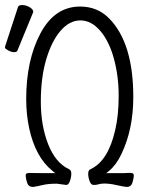

<svg xmlns="http://www.w3.org/2000/svg" viewBox="-65 -732 585 762"><path d="M66 10Q48 10 42.5 -7Q37 -24 37 -37Q37 -46 52 -45.5Q67 -45 97 -45H154L143 -54Q76 -108 51 -222Q39 -277 39 -339Q39 -493 95.5 -599.5Q152 -706 253 -706Q322 -706 368 -659Q464 -562 464 -347Q464 -219 417 -121Q397 -78 368 -54L357 -45H429L451 -46Q466 -46 466 -37Q466 -24 460.5 -7Q455 10 438 10Q422 8 409 5Q351 -9 324 0Q317 2 306.5 2Q296 2 290.5 -13.5Q285 -29 285 -43Q285 -57 295 -61Q364 -93 392 -215Q406 -274 406 -352Q406 -430 387 -499.5Q368 -569 332.5 -610Q297 -651 254 -651Q211 -651 175.5 -610Q140 -569 118.5 -496.5Q97 -424 97 -329Q97 -234 126 -160Q155 -86 208 -61Q218 -57 218 -43Q218 -29 212.5 -13.5Q207 2 198 2L160 -3Q126 -3 103.5 2.5Q81 8 66 10ZM451 -46ZM4 -531Q2 -525 -9 -525Q-20 -525 -32.5 -532Q-45 -539 -45 -542V-547L6 -703Q8 -712 23 -712Q38 -712 52.5 -703.5Q67 -695 67 -685Q67 -683 66 -682Z"/></svg>

Font: LXGW WenKai Mono TC Light
Style: Regular
Weight: 300
Designer: LXGW / Fontworks Inc.
Foundry: LXGW / Fontworks Inc.
Version: Version 1.330